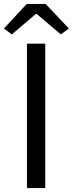

<svg xmlns="http://www.w3.org/2000/svg" viewBox="-37 -956 370 976"><path d="M100 0H193V-734H100ZM23 -781 145 -885H150L272 -781L313 -811L195 -936H99L-17 -811Z"/></svg>

Font: Source Han Sans TC
Style: Regular
Weight: 400
Designer: Ryoko NISHIZUKA 西塚涼子 (kana, bopomofo & ideographs); Paul D. Hunt (Latin, Greek & Cyrillic); Sandoll Communications 산돌커뮤니
Foundry: Adobe
Version: Version 2.002;hotconv 1.0.116;makeotfexe 2.5.65601